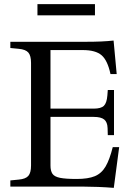

<svg xmlns="http://www.w3.org/2000/svg" viewBox="-20 -902 642 928"><path d="M530 6Q493 3 454.5 1.5Q416 0 386 0H30V-30L71 -34Q104 -37 117 -52Q130 -67 130 -102V-598Q130 -633 117 -648Q104 -663 71 -666L30 -670V-700H388Q436 -700 468.5 -701.5Q501 -703 529 -706L544 -544H514Q500 -610 471 -635Q442 -660 380 -660H224V-377H433Q468 -377 482 -390.5Q496 -404 499 -441L501 -467H531V-249H501L500 -283Q499 -312 483.5 -324.5Q468 -337 433 -337H224V-102Q224 -76 233.5 -62Q243 -48 270 -42.5Q297 -37 350 -37Q406 -37 438.5 -50.5Q471 -64 490.5 -97.5Q510 -131 525 -191H556ZM161 -828V-882H439V-828Z"/></svg>

Font: Hedvig Letters Serif 24pt 24pt
Style: Regular
Weight: 400
Version: Version 1.000